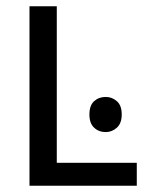

<svg xmlns="http://www.w3.org/2000/svg" viewBox="-20 -592 479 612"><path d="M317 -283Q337 -283 352.5 -269.5Q368 -256 368 -227Q368 -199 352.5 -185Q337 -171 317 -171Q295 -171 280 -185Q265 -199 265 -227Q265 -256 280 -269.5Q295 -283 317 -283ZM161 -572V-73H416V0H74V-572Z"/></svg>

Font: ing115
Style: Regular
Weight: 400
Designer: Monotype Design Team
Foundry: Monotype Imaging Inc.
Version: Version 2.013